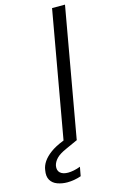

<svg xmlns="http://www.w3.org/2000/svg" viewBox="-235 -751 597 1004"><g transform="rotate(-15 64.0 -249.5)"><path d="M33 0 157 -700H227L103 0ZM-1 201Q-29 201 -54 192Q-79 183 -91 162.5Q-103 142 -97 109Q-94 86 -79.5 64.5Q-65 43 -38 23Q-11 3 32 -14L91 -38L104 0L40 29Q1 46 -16 64Q-33 82 -37 102Q-41 127 -26.5 140Q-12 153 16 153Q30 153 47.5 149.5Q65 146 83 139L74 188Q57 194 37.5 197.5Q18 201 -1 201Z"/></g></svg>

Font: DM Sans 20pt Light
Style: Italic
Weight: 300
Italic angle: -10°
Version: Version 4.004;gftools[0.9.30]